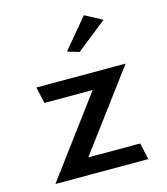

<svg xmlns="http://www.w3.org/2000/svg" viewBox="-110 -828 785 904"><g transform="rotate(-15 283.0 -376.5)"><path d="M262 -598 319 -581 467 -698 383 -743ZM501 -10 483 -91H230L514 -472H79L97 -392H332L48 -10Z"/></g></svg>

Font: Bluebird
Style: Li
Weight: 300
Designer: Jasper
Foundry: Cannot Into Space Fonts
Version: Version 0.98